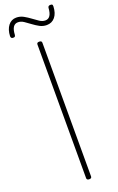

<svg xmlns="http://www.w3.org/2000/svg" viewBox="-227 -1283 829 1349"><g transform="rotate(-20 187.5 -608.5)"><path d="M188 14Q178 14 173.5 10Q169 6 169 -1V-1000Q169 -1008 173.5 -1011.5Q178 -1015 187 -1015Q196 -1015 201 -1011.5Q206 -1008 206 -1000V-1Q206 6 202 10Q198 14 188 14ZM25 -1103Q8 -1103 8 -1121Q10 -1170 33 -1199.5Q56 -1229 93 -1229Q122 -1229 147 -1215Q172 -1201 194 -1184.5Q216 -1168 237 -1154Q258 -1140 280 -1140Q303 -1140 315.5 -1159Q328 -1178 330 -1214Q331 -1231 349 -1231Q360 -1231 363 -1227.5Q366 -1224 366 -1213Q364 -1163 340.5 -1134.5Q317 -1106 278 -1106Q250 -1106 226 -1119Q202 -1132 179.5 -1149Q157 -1166 136 -1180Q115 -1194 93 -1194Q70 -1194 57.5 -1175.5Q45 -1157 43 -1119Q42 -1110 38.5 -1106.5Q35 -1103 25 -1103Z"/></g></svg>

Font: Playwrite NG Modern Thin
Style: Regular
Weight: 250
Designer: Veronika Burian, José Scaglione
Foundry: TypeTogether
Version: Version 1.002